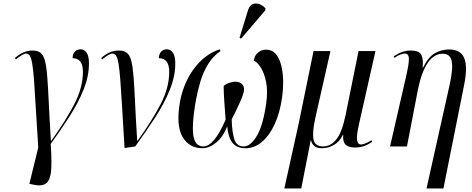

<svg xmlns="http://www.w3.org/2000/svg" viewBox="-20 -823 2654 1079"><path d="M169 215 145 210 195 6Q186 -126 181 -218Q176 -310 171.5 -369.5Q167 -429 161.5 -462.5Q156 -496 148 -509Q140 -522 127 -522Q109 -522 69 -489L64 -497Q110 -539 163 -539Q191 -539 207.5 -526.5Q224 -514 232.5 -482Q241 -450 245.5 -393Q250 -336 254 -247.5Q258 -159 266 -33H269Q349 -144 397.5 -237.5Q446 -331 446 -419Q446 -496 388 -496Q388 -519 400.5 -532.5Q413 -546 433 -546Q453 -546 466.5 -527Q480 -508 480 -467Q480 -396 450.5 -321.5Q421 -247 372 -170.5Q323 -94 265 -14Q271 73 268 127.5Q265 182 243 204Q221 226 169 215Z M680 9Q672 -124 666.5 -216.5Q661 -309 656.5 -369Q652 -429 646.5 -462.5Q641 -496 633 -509Q625 -522 612 -522Q594 -522 554 -489L549 -497Q595 -539 648 -539Q676 -539 692.5 -526.5Q709 -514 717.5 -482Q726 -450 730.5 -393Q735 -336 739 -247.5Q743 -159 751 -33H754Q834 -144 882.5 -237.5Q931 -331 931 -419Q931 -496 873 -496Q873 -519 885.5 -532.5Q898 -546 918 -546Q938 -546 951.5 -527Q965 -508 965 -467Q965 -394 934 -317.5Q903 -241 851.5 -162Q800 -83 740 0Z M1117 10Q1043 10 1005.5 -54.5Q968 -119 992 -254Q1003 -315 1031.5 -374Q1060 -433 1106.5 -479Q1153 -525 1215 -546L1219 -536Q1178 -508 1150.5 -464Q1123 -420 1107 -367.5Q1091 -315 1081 -260Q1067 -179 1064.5 -128Q1062 -77 1069 -49Q1076 -21 1090.5 -10.5Q1105 0 1123 0Q1152 0 1183.5 -37Q1215 -74 1248 -151Q1244 -204 1240.5 -252Q1237 -300 1237 -340Q1252 -353 1271.5 -358.5Q1291 -364 1301 -364Q1331 -364 1344.5 -345.5Q1358 -327 1345 -289Q1339 -272 1328 -247.5Q1317 -223 1305 -198Q1293 -173 1282 -152Q1284 -80 1297 -40Q1310 0 1350 0Q1387 0 1422.5 -58Q1458 -116 1476 -242Q1486 -313 1475 -364.5Q1464 -416 1444 -446Q1424 -476 1406 -482Q1410 -511 1430 -527.5Q1450 -544 1475 -544Q1508 -544 1528.5 -521Q1549 -498 1559.5 -459Q1570 -420 1571 -372Q1572 -324 1565 -274Q1553 -189 1523.5 -125Q1494 -61 1452 -25.5Q1410 10 1360 10Q1310 10 1286 -21Q1262 -52 1257 -113Q1234 -54 1195 -22Q1156 10 1117 10ZM1335 -606 1326 -610 1374 -766Q1382 -792 1399.5 -799.5Q1417 -807 1437 -800Q1457 -793 1472 -776L1470 -764Z M1578 236 1658 -126 1742 -536H1837L1752 -160Q1734 -78 1742 -39Q1750 0 1796 0Q1838 0 1870 -39.5Q1902 -79 1922 -176L1995 -536H2090L1998 -128Q1983 -61 1986.5 -36Q1990 -11 2009 -11Q2017 -11 2032 -16.5Q2047 -22 2068 -35L2071 -26Q2047 -9 2024 -1.5Q2001 6 1976 6Q1938 6 1921.5 -11Q1905 -28 1909 -65H1907Q1888 -26 1856 -8Q1824 10 1789 10Q1738 10 1728 -34H1726L1673 236Z M2377 236 2507 -347Q2527 -438 2518.5 -479.5Q2510 -521 2468 -521Q2419 -521 2384 -470Q2349 -419 2329 -321L2267 0H2172L2262 -393Q2279 -467 2278 -494.5Q2277 -522 2255 -522Q2246 -522 2230.5 -516.5Q2215 -511 2196 -498L2193 -507Q2219 -524 2242 -531.5Q2265 -539 2287 -539Q2337 -539 2348.5 -513.5Q2360 -488 2355 -444H2358Q2387 -503 2424 -524Q2461 -545 2504 -545Q2567 -545 2588 -498.5Q2609 -452 2589 -349L2472 236Z"/></svg>

Font: Noto Serif Display ExtraCondensed
Style: Italic
Weight: 400
Width: 2
Italic angle: -12°
Designer: Monotype Design Team
Foundry: Monotype Imaging Inc.
Version: Version 2.009